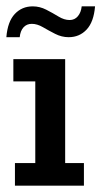

<svg xmlns="http://www.w3.org/2000/svg" viewBox="-26 -584 319 604"><path d="M21 0V-71H85V-328H16V-398H179V-71H238V0ZM190 -467Q168 -467 147.5 -477.5Q127 -488 109 -498.5Q91 -509 74 -509Q58 -509 48 -498Q38 -487 36 -467H-6Q-2 -516 20.5 -540Q43 -564 77 -564Q99 -564 119.5 -553.5Q140 -543 158 -532Q176 -521 193 -521Q209 -521 219 -533Q229 -545 231 -564H273Q269 -515 246.5 -491Q224 -467 190 -467Z"/></svg>

Font: Rokkitt SemiBold Medium
Style: Regular
Weight: 500
Version: Version 3.103